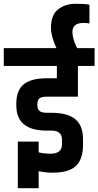

<svg xmlns="http://www.w3.org/2000/svg" viewBox="-54 -917 519 1013"><path d="M357 -407H192Q164 -407 153.5 -397.5Q143 -388 143 -367V-363Q143 -342 154 -332Q165 -322 192 -322H217Q303 -322 343.5 -288Q384 -254 384 -183V-152Q384 -78 347 -42Q310 -6 224 -6Q182 -6 150 -14V76H40V-170H150V-113Q181 -106 212 -106Q273 -106 273 -155V-180Q273 -228 217 -228H192Q32 -228 32 -361V-370Q32 -440 71 -472Q110 -504 192 -504H246V-569H-34V-663H244Q215 -725 215 -770Q215 -839 253 -868Q291 -897 344.5 -897Q398 -897 418 -892V-793Q406 -796 386 -796Q328 -796 328 -748Q328 -713 353 -663H445V-569H357Z"/></svg>

Font: Khand SemiBold
Style: Regular
Weight: 600
Designer: Devanagari: Sanchit Sawaria, Jyotish Sonowal; Latin: Satya Rajpurohit
Foundry: Indian Type Foundry
Version: Version 1.101;PS 1.0;hotconv 1.0.78;makeotf.lib2.5.61930; tt